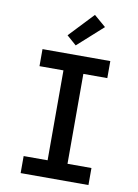

<svg xmlns="http://www.w3.org/2000/svg" viewBox="-104 -1053 808 1121"><g transform="rotate(10 300.0 -492.5)"><path d="M99 0V-101H241V-634H99V-735H501V-634H359V-101H501V0ZM286 -790 229 -840 366 -985 436 -925Z"/></g></svg>

Font: Iosevka Fixed Extended
Style: Bold
Weight: 700
Width: 7
Monospace: yes
Designer: Belleve Invis
Foundry: Belleve Invis
Version: Version 24.1.1; ttfautohint (v1.8.4)